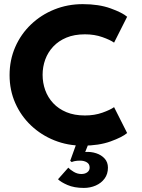

<svg xmlns="http://www.w3.org/2000/svg" viewBox="-20 -692 684 928"><path d="M390.4 -133.9Q436.8 -133.9 474.8 -147.4Q512.9 -161 531.4 -174.1L594.5 -49Q571.2 -29 514.5 -8.5Q457.8 12 379.8 12Q306.8 12 242.9 -13.6Q178.9 -39.2 130.1 -85.4Q81.3 -131.6 53.8 -193.8Q26.3 -255.9 26.3 -329Q26.3 -402.1 53.7 -464.8Q81.1 -527.4 129.8 -573.8Q178.4 -620.3 242.6 -646.1Q306.8 -672 379.8 -672Q457.8 -672 514.5 -651.5Q571.2 -631 594.5 -611L531.4 -485.9Q512.9 -499.1 474.8 -512.6Q436.8 -526.1 390.4 -526.1Q339.3 -526.1 301.1 -510.2Q262.9 -494.3 237.1 -466.7Q211.4 -439.1 198.6 -404Q185.9 -368.9 185.9 -330.5Q185.9 -291.6 198.6 -256.3Q211.4 -220.9 237.1 -193.3Q262.9 -165.7 301.1 -149.8Q339.3 -133.9 390.4 -133.9ZM357.6 -21 410.1 -3.1 391.9 42.6Q419.9 40.5 445 48.8Q470.1 57 485.9 74.6Q501.7 92.1 501.7 118.3Q501.7 149.1 485.6 171Q469.6 192.9 443 204.6Q416.4 216.3 385.3 216.3Q338.4 216.3 305.8 202Q273.2 187.7 260.4 174.4L310.1 118.4Q319.2 128.3 336.5 138.6Q353.8 149 373.1 149Q391.2 149 402.2 140.4Q413.3 131.9 413.3 118Q413.3 100.7 399.7 92.6Q386.1 84.4 367.4 84.4Q351.9 84.4 341.3 86.7Q330.7 88.9 326.9 91.4L319.3 85.4Z"/></svg>

Font: League Spartan Extralight
Style: Regular
Weight: 200
Foundry: The League of Moveable Type
Version: Version 2.300; ttfautohint (v1.8.3)